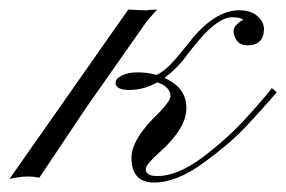

<svg xmlns="http://www.w3.org/2000/svg" viewBox="-152 -385 605 406"><path d="M156.2 -27.8Q156.2 -12.7 180.7 -12.7Q223.6 -12.7 276.9 -52.7Q330.1 -92.8 369.1 -136.2Q408.7 -179.7 422.9 -198.7L433.1 -189.9Q431.6 -188 418.9 -173.3Q406.2 -158.7 371.1 -120.6Q335.9 -82.5 278.8 -41Q221.7 1 173.8 1Q126 1 126 -51.3Q126 -91.8 185.5 -147.9Q208.5 -172.4 208.5 -181.6Q208.5 -201.2 180.7 -210.9Q151.9 -194.8 122.1 -194.8Q92.3 -194.8 92.3 -210Q92.3 -218.8 106.4 -225.6Q120.6 -232.4 140.6 -231.9Q160.6 -231.9 179.2 -226.6Q197.3 -235.4 215.3 -255.9Q233.4 -276.4 247.6 -294.9Q301.3 -363.3 354 -363.3Q377.9 -363.3 392.1 -351.1Q406.2 -338.9 406.2 -322.8Q405.3 -289.1 371.1 -289.1Q352.5 -289.1 345.2 -305.2Q337.9 -321.3 346.7 -331.1Q355.5 -340.8 362.8 -342.8Q356.4 -348.6 338.9 -348.6Q321.3 -348.6 297.4 -329.1Q273.4 -309.6 233.4 -255.4Q215.3 -234.9 195.8 -220.2Q242.2 -199.7 242.2 -156.7Q242.2 -113.8 186.5 -64Q156.2 -37.1 156.2 -27.8ZM180.2 -364.7 159.7 -341.8 31.2 -158.7 -68.8 -9.3Q-81.1 -11.7 -90.8 -11.7Q-100.6 -11.7 -105.5 -11.2Q-110.4 -10.7 -115.2 -9.8Q-120.1 -8.8 -124.5 -8.3Q-128.9 -7.3 -131.8 -6.8L119.1 -364.7L149.4 -363.3H159.2Q163.1 -364.3 168 -364.3Q172.9 -364.3 180.2 -364.7Z"/></svg>

Font: PinyonScript
Style: Regular
Weight: 400
Designer: Nicole Fally
Foundry: Nicole Fally
Version: Version 1.005